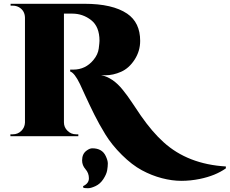

<svg xmlns="http://www.w3.org/2000/svg" viewBox="-20 -720 1214 1015"><path d="M721 -504Q721 -450 691.5 -404.5Q662 -359 620 -340.5Q578 -322 537 -322Q525 -322 514 -323Q577 -310 629 -245Q653 -216 683 -170.5Q713 -125 725 -108Q785 -22 845 32Q973 148 1174 160V170Q1119 209 1036 226Q987 236 938.5 236Q890 236 836 222Q782 208 730 180Q678 152 624.5 99Q571 46 537 -9.5Q503 -65 478 -115.5Q453 -166 430.5 -215Q408 -264 403 -275Q374 -335 351 -342V-352H367Q432 -352 474 -403Q498 -432 502 -463.5Q506 -495 506 -504Q506 -579 462 -613.5Q418 -648 362 -648H318V-73Q318 -47 337 -28.5Q356 -10 382 -10H394V0H35V-10H48Q74 -10 92.5 -28Q111 -46 112 -72V-627Q111 -664 80 -682Q65 -690 48 -690H36V-700H426Q575 -700 652 -648Q721 -601 721 -504ZM419 264Q450 250 450 222.5Q450 195 432 174.5Q414 154 414 128Q414 93 438 76Q454 64 468 64Q520 64 539 105Q550 128 550 144Q550 160 546.5 180.5Q543 201 526.5 226.5Q510 252 485.5 263.5Q461 275 446 275Q431 275 421 273Z"/></svg>

Font: Cinzel Decorative Black
Style: Regular
Weight: 900
Designer: Natanael Gama
Version: Version 1.002;PS 001.002;hotconv 1.0.56;makeotf.lib2.0.21325